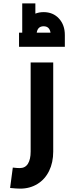

<svg xmlns="http://www.w3.org/2000/svg" viewBox="-20 -871 405 1140"><path d="M40 245 56 124Q82 127 97 127Q130 127 146 101Q162 75 162 29V-500H296V29Q296 94 271.5 144Q247 194 202 221.5Q157 249 100 249Q78 249 40 245ZM365 -663V-593H93V-677H112V-851H190V-790Q212 -799 239 -799Q295 -799 330 -761Q365 -723 365 -663ZM198 -677H280Q274 -715 239 -715Q204 -715 198 -677Z"/></svg>

Font: Cairo
Style: Bold
Weight: 700
Designer: Mohamed Gaber
Foundry: Kief Type Foundry
Version: Version 2.100